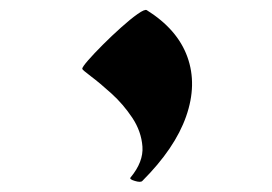

<svg xmlns="http://www.w3.org/2000/svg" viewBox="-20 -195 541 382"><path d="M272 -174.8Q333 -136.7 352.8 -81.8Q372.6 -26.9 350.3 36.6Q328.1 100.1 263.2 165Q259.8 168.5 248.3 165Q236.8 161.6 239.7 158.2Q265.6 127 263.4 96.7Q261.2 66.4 243.2 39.3Q225.1 12.2 201.9 -8.8Q178.7 -29.8 161.1 -43Q143.6 -56.2 143.6 -58.1Q143.6 -61.5 155.3 -75Q167 -88.4 184.8 -106.2Q202.6 -124 221.2 -140.6Q239.7 -157.2 253.9 -167.2Q268.1 -177.2 272 -174.8Z"/></svg>

Font: Awami Nastaliq
Style: Bold
Weight: 700
Designer: Peter Martin, SIL International
Foundry: SIL International
Version: Version 3.100